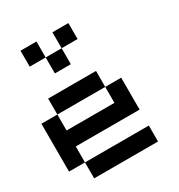

<svg xmlns="http://www.w3.org/2000/svg" viewBox="-205 -1024 1077 1158"><g transform="rotate(-30 333.5 -444.5)"><path d="M444.4 -444.4H111.1V-555.6H444.4ZM111.1 -222.2V-111.1H0V-444.4H111.1V-333.3H444.4V-444.4H555.6V-222.2ZM555.6 0H111.1V-111.1H555.6ZM333.3 -666.7H222.2V-777.8H333.3ZM222.2 -777.8H111.1V-888.9H222.2ZM444.4 -777.8H333.3V-888.9H444.4Z"/></g></svg>

Font: Pixeloid Sans
Style: Regular
Weight: 400
Designer: GGBotNet
Foundry: GGBotNet
Version: 0.5